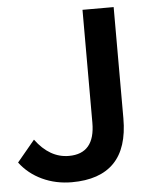

<svg xmlns="http://www.w3.org/2000/svg" viewBox="-65 -744 643 798"><g transform="rotate(-5 257.0 -345.0)"><path d="M-13 -91 61 -180Q120 -100 200 -100Q309 -100 309 -229V-700H439V-236Q439 -112 379.5 -51Q320 10 203 10Q136 10 79.5 -16.5Q23 -43 -13 -91Z"/></g></svg>

Font: CMG Sans SemiBold
Style: Regular
Weight: 600
Designer: Julieta Ulanovsky
Foundry: Julieta Ulanovsky
Version: Version 7.200